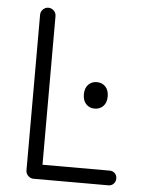

<svg xmlns="http://www.w3.org/2000/svg" viewBox="-52 -752 598 794"><g transform="rotate(5 247.5 -355.0)"><path d="M117 0Q104 0 94.5 -9.5Q85 -19 85 -32V-678Q85 -691 94.5 -700.5Q104 -710 117 -710Q130 -710 139.5 -700.5Q149 -691 149 -678V-61H428Q441 -61 449.5 -52.5Q458 -44 458 -30Q458 -18 449.5 -9Q441 0 428 0ZM343 -311Q322 -311 308 -325.5Q294 -340 294 -366Q294 -392 308 -406.5Q322 -421 343 -421Q365 -421 379 -406.5Q393 -392 393 -366Q393 -340 379 -325.5Q365 -311 343 -311Z"/></g></svg>

Font: National Park Light
Style: Regular
Weight: 300
Designer: Andrea Herstowski, Ben Hoepner
Version: Version 1.009